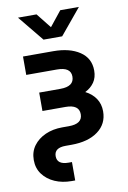

<svg xmlns="http://www.w3.org/2000/svg" viewBox="-101 -790 703 1054"><g transform="rotate(-10 251.0 -262.5)"><path d="M210.4 204.1Q159.2 204.1 117.4 185.8Q75.7 167.5 50.8 134Q25.9 100.6 25.9 54.7Q25.9 8.8 50.5 -24.7Q75.2 -58.1 116.9 -76.7Q158.7 -95.2 210.4 -95.2H248Q323.7 -95.2 323.7 -148.9Q323.7 -202.6 248 -202.6H119.6V-305.2H237.8Q314.5 -305.2 314.5 -360.4Q314.5 -413.1 237.8 -413.1H66.4V-515.6H234.9Q326.2 -515.6 382.1 -478.3Q438 -440.9 438 -372.1Q438 -333.5 419.7 -306.9Q401.4 -280.3 369.1 -264.2Q406.2 -245.6 426.8 -214.8Q447.3 -184.1 447.3 -143.6Q447.3 -73.2 392.3 -32.7Q337.4 7.8 244.1 7.8H211.9Q147.9 7.8 147.9 54.7Q147.9 101.6 211.9 101.6H230.5V204.1ZM179.7 -730.5 245.6 -647.5 312 -730.5H415.5V-730L297.4 -587.4H193.4L76.7 -730V-730.5Z"/></g></svg>

Font: Inter Display SemiBold
Style: Regular
Weight: 600
Designer: Rasmus Andersson
Foundry: rsms
Version: Version 4.001;git-9221beed3